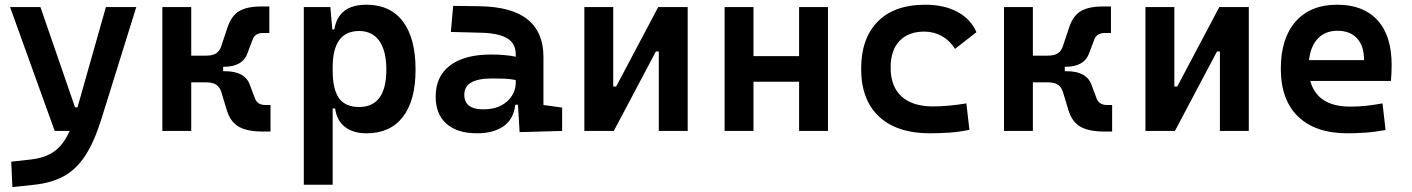

<svg xmlns="http://www.w3.org/2000/svg" viewBox="-20 -547 5899 802"><path d="M31.7 234.4 26.9 128.4 112.8 118.7Q169.9 111.8 207.5 84.7Q245.1 57.6 271 0H208.5L22 -517.6H148.9L293.5 -98.6H303.7L422.4 -517.6H549.3L402.3 -45.9Q373 46.9 335.7 103.8Q298.3 160.6 247.1 188.7Q195.8 216.8 124.5 224.6Z M658.2 0V-517.6H778.8V-314.5H839.8Q868.7 -314.5 883.3 -324.5Q897.9 -334.5 904.3 -354.5L930.7 -433.6Q946.8 -481.4 979.5 -500.7Q1012.2 -520 1071.3 -520H1105V-409.2H1079.1Q1045.9 -409.2 1035.6 -382.8L1014.2 -325.7Q994.1 -268.1 915.5 -268.1H912.1V-249.5H920.4Q1003.9 -249.5 1023.9 -191.9L1045.4 -134.8Q1055.7 -108.4 1088.9 -108.4H1109.9V2.4H1076.2Q1013.7 2.4 978.5 -17.1Q943.4 -36.6 928.2 -84L904.3 -163.1Q897.9 -183.1 883.3 -193.1Q868.7 -203.1 839.8 -203.1H778.8V0Z M1249 224.6V-517.6H1359.9L1368.2 -423.8H1376.5Q1393.1 -527.3 1510.7 -527.3Q1609.9 -527.3 1662.8 -457.5Q1715.8 -387.7 1715.8 -256.3Q1715.8 -127 1662.8 -58.6Q1609.9 9.8 1511.2 9.8Q1455.1 9.8 1420.9 -16.8Q1386.7 -43.5 1379.9 -93.8H1369.6V224.6ZM1369.6 -251.5Q1369.6 -174.3 1395.8 -137.2Q1421.9 -100.1 1480 -100.1Q1593.8 -100.1 1593.8 -256.3Q1593.8 -334.5 1564.5 -376Q1535.2 -417.5 1480 -417.5Q1369.6 -417.5 1369.6 -265.6Z M2150.4 4.9 2143.6 -109.4H2132.3Q2126 -49.8 2083.7 -20Q2041.5 9.8 1972.2 9.8Q1890.1 9.8 1845 -30Q1799.8 -69.8 1799.8 -143.6Q1799.8 -228.5 1860.4 -273.9Q1920.9 -319.3 2031.7 -319.3Q2090.8 -319.3 2134.3 -310.1V-320.3Q2134.3 -365.7 2098.6 -387Q2063 -408.2 1992.2 -410.2L1863.3 -413.6L1873 -522.5L1982.4 -521Q2118.2 -519 2184.1 -465.6Q2250 -412.1 2250 -309.6V-108.4L2328.1 -97.7V0ZM2134.3 -212.9Q2107.9 -217.8 2084.2 -218.5Q2060.5 -219.2 2034.7 -219.2Q1919.4 -219.2 1919.4 -151.4Q1919.4 -90.3 1998.5 -90.3Q2043.9 -90.3 2074 -106.7Q2104 -123 2119.1 -148.2Q2134.3 -173.3 2134.3 -200.2Z M2420.9 0V-517.6H2541.5V-185.5H2553.7L2729.5 -517.6H2852.5V0H2731.9V-332H2719.7L2543.9 0Z M3317.9 0V-205.6H3127.4V0H3006.8V-517.6H3127.4V-312.5H3317.9V-517.6H3438.5V0Z M3864.7 9.8Q3727.1 9.8 3652.1 -59.8Q3577.1 -129.4 3577.1 -259.8Q3577.1 -386.7 3646.5 -457Q3715.8 -527.3 3844.7 -527.3Q3923.3 -527.3 3979 -497.6Q4034.7 -467.8 4058.6 -412.6L3969.2 -342.8Q3947.8 -377.4 3914.3 -396.2Q3880.9 -415 3840.8 -415Q3774.4 -415 3737.3 -376Q3700.2 -336.9 3700.2 -264.6Q3700.2 -185.5 3746.1 -144Q3792 -102.5 3876.5 -102.5Q3912.1 -102.5 3947.5 -106Q3982.9 -109.4 4016.6 -115.2L4029.3 -4.9Q3989.3 3.9 3947.3 6.8Q3905.3 9.8 3864.7 9.8Z M4173.8 0V-517.6H4294.4V-314.5H4355.5Q4384.3 -314.5 4398.9 -324.5Q4413.6 -334.5 4419.9 -354.5L4446.3 -433.6Q4462.4 -481.4 4495.1 -500.7Q4527.8 -520 4586.9 -520H4620.6V-409.2H4594.7Q4561.5 -409.2 4551.3 -382.8L4529.8 -325.7Q4509.8 -268.1 4431.2 -268.1H4427.7V-249.5H4436Q4519.5 -249.5 4539.6 -191.9L4561 -134.8Q4571.3 -108.4 4604.5 -108.4H4625.5V2.4H4591.8Q4529.3 2.4 4494.1 -17.1Q4459 -36.6 4443.8 -84L4419.9 -163.1Q4413.6 -183.1 4398.9 -193.1Q4384.3 -203.1 4355.5 -203.1H4294.4V0Z M4764.6 0V-517.6H4885.3V-185.5H4897.5L5073.2 -517.6H5196.3V0H5075.7V-332H5063.5L4887.7 0Z M5608.9 9.8Q5475.1 9.8 5402.6 -59.8Q5330.1 -129.4 5330.1 -259.8Q5330.1 -386.7 5391.8 -457Q5453.6 -527.3 5565.9 -527.3Q5674.3 -527.3 5733.6 -462.9Q5793 -398.4 5793 -275.9Q5793 -240.7 5790 -209H5453.1Q5482.4 -101.6 5620.6 -101.6Q5654.8 -101.6 5687.7 -105.2Q5720.7 -108.9 5754.9 -115.2L5767.6 -3.9Q5719.2 4.9 5679.4 7.3Q5639.6 9.8 5608.9 9.8ZM5447.8 -295.9H5677.7Q5677.7 -355.5 5648.4 -387Q5619.1 -418.5 5566.9 -418.5Q5516.1 -418.5 5485.4 -386.7Q5454.6 -355 5447.8 -295.9Z"/></svg>

Font: Cascadia Mono PL SemiBold
Style: Regular
Weight: 600
Monospace: yes
Designer: Aaron Bell
Foundry: Saja Typeworks
Version: Version 2404.023; ttfautohint (v1.8.4)